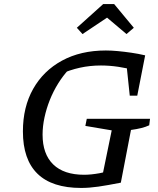

<svg xmlns="http://www.w3.org/2000/svg" viewBox="-20 -918 780 947"><path d="M380 9Q237 9 165 -61Q93 -131 93 -270Q93 -390 143.5 -479.5Q194 -569 286 -619Q378 -669 502 -669Q529 -669 561 -666Q593 -663 627.5 -658Q662 -653 696 -645L651 -570Q607 -582 563.5 -588.5Q520 -595 478 -595Q424 -595 374 -584Q324 -573 275 -551L319 -575Q291 -545 267 -506.5Q243 -468 226 -425.5Q209 -383 199.5 -339Q190 -295 190 -254Q190 -158 242.5 -107Q295 -56 395 -56Q462 -56 562 -86L576 -17Q510 -4 465 2.5Q420 9 380 9ZM478 -17 531 -275 401 -297 408 -332H720L716 -300Q699 -292 677 -286.5Q655 -281 626 -277L576 -17ZM620 -446 599 -646 696 -645 657 -446ZM543 -898 640 -781 604 -750 508 -831 387 -750 359 -781 489 -898Z"/></svg>

Font: Piazzolla Thin Medium
Style: Italic
Weight: 500
Italic angle: -11.3°
Version: Version 2.005